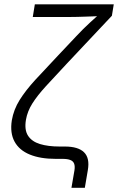

<svg xmlns="http://www.w3.org/2000/svg" viewBox="-20 -748 556 904"><path d="M316.4 136.2 330.6 53.7Q333.5 34.7 329.1 22.7Q324.7 10.7 311.3 5.4Q297.9 0 274.4 0H242.2Q169.9 0 120.4 -20.3Q70.8 -40.5 48.6 -81.1Q26.4 -121.6 35.6 -181.2Q44.4 -232.4 72.5 -277.3Q100.6 -322.3 146.7 -372.6Q192.9 -422.9 255.4 -488.8L337.4 -575.7Q355 -594.7 371.6 -611.1Q388.2 -627.4 404.1 -642.1Q419.9 -656.7 434.8 -669.9Q449.7 -683.1 463.4 -695.3L460 -672.9Q442.4 -671.9 422.9 -671.1Q403.3 -670.4 383.3 -669.7Q363.3 -668.9 343.8 -668.5Q324.2 -668 306.2 -668H134.3L144 -727.5H515.6L506.8 -673.8L295.9 -449.7Q236.8 -386.7 196 -342Q155.3 -297.4 132.1 -260.5Q108.9 -223.6 102.1 -183.6Q94.2 -136.2 112.1 -108.9Q129.9 -81.5 168.2 -69.8Q206.5 -58.1 260.7 -58.1H285.2Q348.1 -58.1 375.7 -31Q403.3 -3.9 393.6 52.7L379.4 136.2Z"/></svg>

Font: Inter 18pt Light
Style: Italic
Weight: 300
Italic angle: -9.3988°
Designer: Rasmus Andersson
Foundry: rsms
Version: Version 4.001;git-66647c0bb